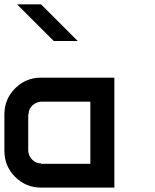

<svg xmlns="http://www.w3.org/2000/svg" viewBox="-20 -853 707 873"><path d="M500 0H166.7Q97.5 0 48.8 -48.8Q0 -97.5 0 -166.7V-333.3Q0 -402.5 48.8 -451.2Q97.5 -500 166.7 -500H500ZM390.8 -108.3V-390.8H166.7Q144.2 -389.2 127.1 -373.3Q110 -357.5 110 -333.3H108.3V-166.7Q110 -144.2 126.2 -127.1Q142.5 -110 166.7 -110V-108.3ZM166.7 -833.3 333.3 -666.7H224.2L57.5 -833.3Z"/></svg>

Font: 0xA000-Squareish-Mono
Style: Squareish-Mono-Bold
Weight: 700
Version: Version 0.1